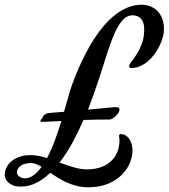

<svg xmlns="http://www.w3.org/2000/svg" viewBox="-150 -773 717 816"><path d="M546.9 -648.9Q546.9 -633.8 542 -615.5Q537.1 -597.2 528.3 -578.9Q519.5 -560.5 507.1 -543.5Q494.6 -526.4 479.2 -513.2Q463.9 -500 445.8 -491.9Q427.7 -483.9 408.2 -483.9Q403.3 -483.9 401.1 -486.3Q398.9 -488.8 398.9 -491.2Q398.9 -499 408.9 -511.5Q418.9 -523.9 430.9 -542.5Q442.9 -561 452.9 -587.2Q462.9 -613.3 462.9 -648.9Q462.9 -665 459 -676.3Q455.1 -687.5 448.2 -694.6Q441.4 -701.7 432.4 -704.8Q423.3 -708 413.1 -708Q394.5 -708 379.2 -695.1Q363.8 -682.1 349.6 -656.7Q335.4 -631.3 321.8 -594Q308.1 -556.6 293 -507.8Q288.6 -493.2 281.7 -471.9Q274.9 -450.7 266.1 -424.6Q257.3 -398.4 246.8 -368.4Q236.3 -338.4 224.1 -307.1L339.8 -317.9Q349.6 -317.9 353.8 -315.2Q357.9 -312.5 357.9 -307.1Q357.9 -301.3 353.5 -293.9Q349.1 -286.6 342.5 -280.3Q335.9 -273.9 328.9 -269.5Q321.8 -265.1 315.9 -265.1Q288.6 -265.1 260.7 -264.6Q232.9 -264.2 205.1 -263.2Q183.6 -214.4 158.4 -167.7Q133.3 -121.1 103 -82Q133.8 -70.8 163.3 -62Q192.9 -53.2 219.2 -53.2Q252 -53.2 277.6 -62Q303.2 -70.8 321 -87.2Q338.9 -103.5 348.4 -126.5Q357.9 -149.4 357.9 -178.2Q357.9 -183.6 356.9 -187Q356 -190.4 356 -194.8Q356 -199.7 358.2 -201.4Q360.4 -203.1 362.8 -203.1Q375 -203.1 384.3 -197.3Q393.6 -191.4 399.9 -181.9Q406.2 -172.4 409.7 -159.4Q413.1 -146.5 413.1 -132.8Q413.1 -108.4 402.1 -81.1Q391.1 -53.7 368.2 -30.5Q345.2 -7.3 309.6 7.8Q273.9 22.9 225.1 22.9Q199.7 22.9 177.2 17.3Q154.8 11.7 134.8 2.9Q114.7 -5.9 97.2 -16.8Q79.6 -27.8 64 -39.1Q35.2 -11.2 3.9 4.4Q-27.3 20 -62 20Q-82.5 20 -95.5 14.4Q-108.4 8.8 -116.2 1Q-124 -6.8 -127 -14.9Q-129.9 -22.9 -129.9 -27.8Q-129.9 -44.9 -122.6 -60.5Q-115.2 -76.2 -101.1 -87.9Q-86.9 -99.6 -66.7 -106.7Q-46.4 -113.8 -20 -113.8Q-3.4 -113.8 14.2 -110.4Q31.7 -106.9 49.8 -101.1Q68.4 -136.2 83.7 -177.7Q99.1 -219.2 110.8 -258.8Q92.3 -257.8 76.9 -257.1Q61.5 -256.3 50.3 -255.9Q37.6 -254.9 26.9 -254.9Q22 -254.9 22 -259.8Q22 -263.7 27.8 -268.1L35.2 -282.2Q44.9 -290.5 52.7 -291.7Q60.5 -293 70.8 -293.9L122.1 -297.9Q130.4 -325.2 136.5 -347.9Q142.6 -370.6 147 -384.8Q153.3 -405.3 163.3 -431.9Q173.3 -458.5 186.5 -488Q199.7 -517.6 215.8 -548.8Q231.9 -580.1 251.2 -609.6Q270.5 -639.2 292.7 -665Q314.9 -690.9 340.1 -710.4Q365.2 -730 393.3 -741.5Q421.4 -752.9 452.1 -752.9Q471.2 -752.9 488.3 -746.3Q505.4 -739.7 518.6 -726.8Q531.7 -713.9 539.3 -694.3Q546.9 -674.8 546.9 -648.9ZM-45.9 -15.1Q-24.9 -15.1 -7.3 -28.3Q10.3 -41.5 26.9 -64Q15.1 -70.8 3.9 -75.4Q-7.3 -80.1 -18.1 -80.1Q-34.2 -80.1 -45.7 -76.4Q-57.1 -72.8 -64.2 -66.9Q-71.3 -61 -74.7 -54Q-78.1 -46.9 -78.1 -40Q-78.1 -34.2 -75 -29.8Q-71.8 -25.4 -66.9 -22Q-62 -18.6 -56.4 -16.8Q-50.8 -15.1 -45.9 -15.1Z"/></svg>

Font: Mervale Script
Style: Regular
Weight: 400
Designer: Astigmatic (AOETI)
Foundry: Astigmatic (AOETI)
Version: Version 1.000